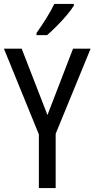

<svg xmlns="http://www.w3.org/2000/svg" viewBox="-20 -963 484 983"><path d="M223 -374 354 -714H444L265 -278V0H179V-275L0 -714H91ZM358 -934Q345 -913 321 -884.5Q297 -856 269.5 -828.5Q242 -801 221 -783H167V-794Q193 -831 217.5 -870Q242 -909 258 -943H358Z"/></svg>

Font: Noto Sans Ethiopic Cond
Style: Regular
Weight: 400
Width: 3
Designer: Monotype Design Team
Foundry: Monotype Imaging Inc.
Version: Version 2.102; ttfautohint (v1.8.4.7-5d5b)